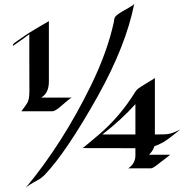

<svg xmlns="http://www.w3.org/2000/svg" viewBox="-20 -819 924 934"><path d="M752 -165 780.8 -165.5Q811.5 -165.5 854.5 -188Q858.9 -190.4 852.5 -185.5Q795.4 -138.7 771.7 -125.7Q748 -112.8 731 -107.9Q725.1 -86.4 705.1 -66.4H808.1Q789.1 -50.8 776.9 -41.7Q764.6 -32.7 761.5 -30.3Q758.3 -27.8 752 -22.7Q745.6 -17.6 738.8 -12.7Q722.2 0 712.9 0H603.5Q638.7 -22.9 638.7 -63V-98.1L380.4 -98.6Q383.8 -98.6 416.7 -126.7Q449.7 -154.8 466.6 -168.9Q483.4 -183.1 508.3 -207.8Q533.2 -232.4 555.7 -258.8Q599.6 -310.1 638.7 -373Q646.5 -385.3 662.8 -395.3Q679.2 -405.3 687.7 -411.1Q696.3 -417 709 -424.1Q721.7 -431.2 733.4 -439.5V-165ZM632.8 -799.3Q592.8 -598.1 457 -353.5Q301.8 -77.1 197.3 31.7Q181.2 47.9 160.2 59.1Q120.6 80.1 105 94.7Q283.7 -120.1 420.9 -399.9Q502.9 -567.4 534.2 -713.9Q535.2 -719.2 535.4 -723.4Q535.6 -727.5 538.8 -734.4Q542 -741.2 554.4 -750Q566.9 -758.8 581.8 -767.3Q596.7 -775.9 610.8 -783.9Q625 -792 632.8 -799.3ZM123 -379.4 122.6 -526.4V-652.3L83.5 -624Q76.2 -618.7 69.1 -613.8Q62 -608.9 56.6 -605Q43.9 -596.2 43 -596.2V-601.6Q43 -606 67.9 -622.8Q92.8 -639.6 102.5 -646.5Q122.6 -660.2 127.9 -663.1Q134.8 -667.5 165.3 -685.5Q195.8 -703.6 217.8 -716.3V-422.4Q217.8 -365.7 180.2 -344.2H330.1Q324.7 -344.2 300.8 -323.2Q276.9 -302.2 267.6 -294.9Q245.1 -277.8 235.4 -277.8H84Q95.7 -294.4 103.3 -304.2Q110.8 -314 115.2 -323.2Q123 -339.8 123 -379.4ZM638.7 -165V-312.5Q569.8 -235.4 478 -165Z"/></svg>

Font: Fondamento
Style: Regular
Weight: 400
Version: Version 1.000